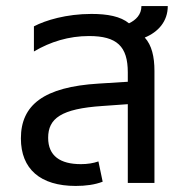

<svg xmlns="http://www.w3.org/2000/svg" viewBox="-20 -604 612 634"><path d="M534 -584H447C447 -556 429 -538 406 -527C378 -550 335 -558 282 -558C199 -558 130 -537 92 -517V-434C146 -466 207 -485 274 -485C366 -485 402 -451 402 -365V-334L306 -328C124 -317 49 -257 49 -147C49 -46 113 10 230 10C263 10 293 6 319 -4L305 -71C288 -65 269 -62 247 -62C179 -62 139 -89 139 -149C139 -213 182 -245 318 -254L402 -260V0H490V-370C490 -417 481 -455 458 -480C502 -498 534 -533 534 -584Z"/></svg>

Font: Noto Sans Thai
Style: Regular
Weight: 400
Designer: Monotype Design Team
Foundry: Monotype Imaging Inc.
Version: Version 1.901